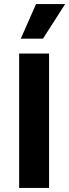

<svg xmlns="http://www.w3.org/2000/svg" viewBox="-20 -923 340 943"><path d="M74 0V-660H221V0ZM191 -733H82L157 -903H300Z"/></svg>

Font: Bricolage Grotesque 10pt Bricolage Grotesque 10pt Regular
Style: Bold
Weight: 700
Designer: Mathieu Triay
Foundry: Atelier Triay
Version: Version 1.000; ttfautohint (v1.8.4.7-5d5b);gftools[0.9.32]